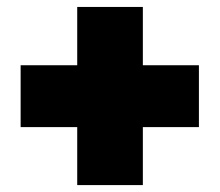

<svg xmlns="http://www.w3.org/2000/svg" viewBox="-20 -620 629 550"><path d="M39.1 -255.9V-433.1H201.2V-600.1H389.2V-433.1H549.8V-255.9H389.2V-89.8H201.2V-255.9Z"/></svg>

Font: Poppins ExtraBold
Style: Regular
Weight: 800
Designer: Ninad Kale (Devanagari), Jonny Pinhorn (Latin)
Foundry: Indian Type Foundry
Version: 4.004